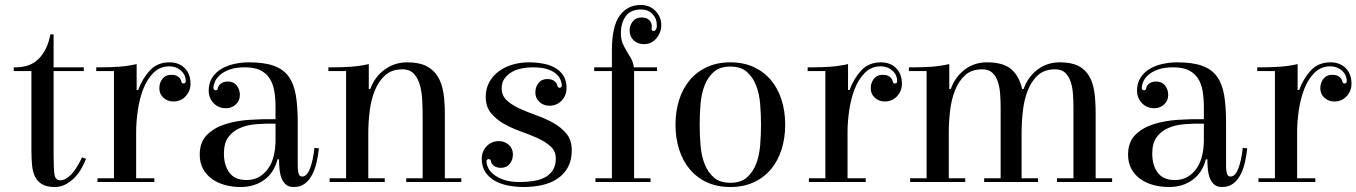

<svg xmlns="http://www.w3.org/2000/svg" viewBox="-20 -730 5440 770"><path d="M195 -105Q195 -54 198.5 -30.5Q202 -7 222 -7Q236 -7 249.5 -16.5Q263 -26 274 -40Q285 -54 294 -70Q303 -86 309 -99L325 -93Q317 -72 305 -51.5Q293 -31 277 -15.5Q261 0 242 10Q223 20 200 20Q168 20 149 9Q130 -2 120.5 -21.5Q111 -41 108.5 -68Q106 -95 106 -127V-445H35V-460H42Q103 -460 137 -496Q171 -532 182 -592H195V-460H316V-445H195Z M725 -404Q725 -430 705.5 -447Q686 -464 660 -464Q621 -464 595 -437.5Q569 -411 554 -371.5Q539 -332 532.5 -286Q526 -240 526 -201V-15H599V0H371V-15H437V-445H366V-460H387Q423 -460 458 -462.5Q493 -465 528 -473V-369H534Q551 -415 581 -447.5Q611 -480 660 -480Q697 -480 720.5 -457Q744 -434 744 -394Q744 -365 724.5 -344Q705 -323 675 -323Q652 -323 635.5 -338Q619 -353 619 -376Q619 -398 631.5 -414Q644 -430 667 -430Q684 -430 694.5 -422.5Q705 -415 707 -404Q709 -395 716 -395Q719 -395 722 -397Q725 -399 725 -404Z M978 -480Q1040 -480 1078.5 -466Q1117 -452 1138 -422.5Q1159 -393 1166.5 -347.5Q1174 -302 1174 -240V-63Q1174 -46 1177.5 -34Q1181 -22 1192 -22Q1211 -22 1223.5 -55Q1236 -88 1241 -137L1259 -135Q1256 -108 1250 -80.5Q1244 -53 1232.5 -30.5Q1221 -8 1203 6Q1185 20 1158 20Q1138 20 1126.5 10Q1115 0 1109 -15.5Q1103 -31 1101 -51Q1099 -71 1099 -91H1093Q1079 -37 1039.5 -8.5Q1000 20 945 20Q912 20 882.5 12Q853 4 830.5 -12Q808 -28 794.5 -52.5Q781 -77 781 -110Q781 -160 810 -189Q839 -218 883.5 -232Q928 -246 981.5 -249.5Q1035 -253 1085 -252V-301Q1085 -338 1079.5 -367.5Q1074 -397 1060 -417.5Q1046 -438 1022.5 -449Q999 -460 962 -460Q926 -460 902 -451.5Q878 -443 863 -430Q848 -417 842 -402.5Q836 -388 836 -377Q836 -372 839 -370Q842 -368 845 -368Q853 -368 854 -377Q856 -388 866.5 -395.5Q877 -403 894 -403Q917 -403 929.5 -387Q942 -371 942 -349Q942 -326 925.5 -311Q909 -296 886 -296Q856 -296 836.5 -316.5Q817 -337 817 -367Q817 -397 831 -418.5Q845 -440 867.5 -453.5Q890 -467 919 -473.5Q948 -480 978 -480ZM1085 -234Q1045 -235 1007.5 -232Q970 -229 941 -216Q912 -203 895 -179Q878 -155 878 -114Q878 -67 900 -37.5Q922 -8 969 -8Q999 -8 1021 -21.5Q1043 -35 1057.5 -57Q1072 -79 1078.5 -108Q1085 -137 1085 -167Z M1523 0H1302V-15H1368V-445H1297V-460H1318Q1355 -460 1389 -462.5Q1423 -465 1459 -473V-373H1465Q1482 -421 1522 -450.5Q1562 -480 1613 -480Q1660 -480 1689 -465.5Q1718 -451 1735 -424Q1752 -397 1758 -359.5Q1764 -322 1764 -275V-15H1830V0H1609V-15H1675V-261Q1675 -291 1673.5 -325Q1672 -359 1664.5 -387Q1657 -415 1640.5 -433.5Q1624 -452 1594 -452Q1551 -452 1524.5 -428Q1498 -404 1483 -366.5Q1468 -329 1462.5 -284Q1457 -239 1457 -196V-15H1523Z M2100 -480Q2130 -480 2157.5 -475Q2185 -470 2206 -458Q2227 -446 2239.5 -426.5Q2252 -407 2252 -377Q2252 -347 2232.5 -326.5Q2213 -306 2183 -306Q2160 -306 2143.5 -321Q2127 -336 2127 -359Q2127 -381 2139.5 -397Q2152 -413 2175 -413Q2192 -413 2202.5 -405.5Q2213 -398 2215 -387Q2217 -378 2224 -378Q2227 -378 2230 -380Q2233 -382 2233 -387Q2233 -398 2227.5 -411Q2222 -424 2209 -435Q2196 -446 2173.5 -453Q2151 -460 2116 -460Q2094 -460 2071.5 -455.5Q2049 -451 2031.5 -440.5Q2014 -430 2003 -414.5Q1992 -399 1992 -376Q1992 -346 2013 -327Q2034 -308 2065 -294Q2096 -280 2132.5 -267Q2169 -254 2200 -236.5Q2231 -219 2252 -193.5Q2273 -168 2273 -128Q2273 -88 2258 -60Q2243 -32 2216.5 -14Q2190 4 2155 12Q2120 20 2080 20Q2048 20 2017.5 14Q1987 8 1963.5 -5.5Q1940 -19 1926 -40.5Q1912 -62 1912 -93Q1912 -123 1931.5 -143.5Q1951 -164 1981 -164Q2004 -164 2020.5 -149Q2037 -134 2037 -111Q2037 -89 2024.5 -73Q2012 -57 1989 -57Q1972 -57 1961.5 -64.5Q1951 -72 1949 -83Q1948 -92 1940 -92Q1937 -92 1934 -90Q1931 -88 1931 -83Q1931 -71 1938 -56.5Q1945 -42 1961 -29.5Q1977 -17 2002 -8.5Q2027 0 2064 0Q2093 0 2119 -4Q2145 -8 2165 -18.5Q2185 -29 2197 -47.5Q2209 -66 2209 -94Q2209 -124 2188 -143Q2167 -162 2136 -176Q2105 -190 2068.5 -203Q2032 -216 2001 -233.5Q1970 -251 1949 -276.5Q1928 -302 1928 -342Q1928 -375 1942.5 -401Q1957 -427 1981 -444.5Q2005 -462 2036 -471Q2067 -480 2100 -480Z M2551 -692Q2509 -692 2489.5 -665Q2470 -638 2470 -597Q2470 -573 2477 -556.5Q2484 -540 2493 -525.5Q2502 -511 2510.5 -496Q2519 -481 2522 -460H2615V-445H2523V-15H2589V0H2368V-15H2434V-445H2363V-460H2434V-528Q2434 -624 2465 -667Q2496 -710 2550 -710Q2586 -710 2609 -686Q2632 -662 2632 -629Q2632 -600 2612.5 -576.5Q2593 -553 2563 -553Q2537 -553 2521 -568.5Q2505 -584 2505 -608Q2505 -628 2517.5 -644Q2530 -660 2553 -660Q2573 -660 2583.5 -649.5Q2594 -639 2594 -625Q2594 -623 2593.5 -620Q2593 -617 2593 -614Q2593 -606 2601 -606Q2609 -606 2612 -615Q2614 -619 2614 -623Q2614 -627 2614 -631Q2614 -656 2596.5 -674Q2579 -692 2551 -692Z M2909 20Q2856 20 2815 1Q2774 -18 2746 -51.5Q2718 -85 2703.5 -131Q2689 -177 2689 -230Q2689 -283 2703.5 -329Q2718 -375 2746 -408.5Q2774 -442 2815 -461Q2856 -480 2909 -480Q2962 -480 3003 -461Q3044 -442 3072 -408.5Q3100 -375 3114.5 -329Q3129 -283 3129 -230Q3129 -177 3114.5 -131Q3100 -85 3072 -51.5Q3044 -18 3003 1Q2962 20 2909 20ZM3032 -230Q3032 -272 3028.5 -313.5Q3025 -355 3012 -388Q2999 -421 2975 -442Q2951 -463 2909 -463Q2867 -463 2843 -442Q2819 -421 2806 -388Q2793 -355 2789.5 -313.5Q2786 -272 2786 -230Q2786 -188 2789.5 -146.5Q2793 -105 2806 -72Q2819 -39 2843 -18Q2867 3 2909 3Q2951 3 2975 -18Q2999 -39 3012 -72Q3025 -105 3028.5 -146.5Q3032 -188 3032 -230Z M3578 -404Q3578 -430 3558.5 -447Q3539 -464 3513 -464Q3474 -464 3448 -437.5Q3422 -411 3407 -371.5Q3392 -332 3385.5 -286Q3379 -240 3379 -201V-15H3452V0H3224V-15H3290V-445H3219V-460H3240Q3276 -460 3311 -462.5Q3346 -465 3381 -473V-369H3387Q3404 -415 3434 -447.5Q3464 -480 3513 -480Q3550 -480 3573.5 -457Q3597 -434 3597 -394Q3597 -365 3577.5 -344Q3558 -323 3528 -323Q3505 -323 3488.5 -338Q3472 -353 3472 -376Q3472 -398 3484.5 -414Q3497 -430 3520 -430Q3537 -430 3547.5 -422.5Q3558 -415 3560 -404Q3562 -395 3569 -395Q3572 -395 3575 -397Q3578 -399 3578 -404Z M3851 0H3630V-15H3696V-445H3625V-460H3646Q3683 -460 3717 -462.5Q3751 -465 3787 -473V-373H3793Q3810 -421 3848.5 -450.5Q3887 -480 3938 -480Q4004 -480 4036 -452Q4068 -424 4079 -373H4085Q4102 -421 4140.5 -450.5Q4179 -480 4230 -480Q4277 -480 4305 -465.5Q4333 -451 4348.5 -424Q4364 -397 4369 -359.5Q4374 -322 4374 -275V-15H4440V0H4219V-15H4285V-298Q4285 -326 4283 -353.5Q4281 -381 4273.5 -403Q4266 -425 4251.5 -438.5Q4237 -452 4211 -452Q4168 -452 4142 -428Q4116 -404 4101.5 -366.5Q4087 -329 4082 -284Q4077 -239 4077 -196V-15H4143V0H3927V-15H3993V-298Q3993 -326 3991 -353.5Q3989 -381 3981.5 -403Q3974 -425 3959.5 -438.5Q3945 -452 3919 -452Q3876 -452 3850 -428Q3824 -404 3809.5 -366.5Q3795 -329 3790 -284Q3785 -239 3785 -196V-15H3851Z M4701 -480Q4763 -480 4801.5 -466Q4840 -452 4861 -422.5Q4882 -393 4889.5 -347.5Q4897 -302 4897 -240V-63Q4897 -46 4900.5 -34Q4904 -22 4915 -22Q4934 -22 4946.5 -55Q4959 -88 4964 -137L4982 -135Q4979 -108 4973 -80.5Q4967 -53 4955.5 -30.5Q4944 -8 4926 6Q4908 20 4881 20Q4861 20 4849.5 10Q4838 0 4832 -15.5Q4826 -31 4824 -51Q4822 -71 4822 -91H4816Q4802 -37 4762.5 -8.5Q4723 20 4668 20Q4635 20 4605.5 12Q4576 4 4553.5 -12Q4531 -28 4517.5 -52.5Q4504 -77 4504 -110Q4504 -160 4533 -189Q4562 -218 4606.5 -232Q4651 -246 4704.5 -249.5Q4758 -253 4808 -252V-301Q4808 -338 4802.5 -367.5Q4797 -397 4783 -417.5Q4769 -438 4745.5 -449Q4722 -460 4685 -460Q4649 -460 4625 -451.5Q4601 -443 4586 -430Q4571 -417 4565 -402.5Q4559 -388 4559 -377Q4559 -372 4562 -370Q4565 -368 4568 -368Q4576 -368 4577 -377Q4579 -388 4589.5 -395.5Q4600 -403 4617 -403Q4640 -403 4652.5 -387Q4665 -371 4665 -349Q4665 -326 4648.5 -311Q4632 -296 4609 -296Q4579 -296 4559.5 -316.5Q4540 -337 4540 -367Q4540 -397 4554 -418.5Q4568 -440 4590.5 -453.5Q4613 -467 4642 -473.5Q4671 -480 4701 -480ZM4808 -234Q4768 -235 4730.5 -232Q4693 -229 4664 -216Q4635 -203 4618 -179Q4601 -155 4601 -114Q4601 -67 4623 -37.5Q4645 -8 4692 -8Q4722 -8 4744 -21.5Q4766 -35 4780.5 -57Q4795 -79 4801.5 -108Q4808 -137 4808 -167Z M5381 -404Q5381 -430 5361.5 -447Q5342 -464 5316 -464Q5277 -464 5251 -437.5Q5225 -411 5210 -371.5Q5195 -332 5188.5 -286Q5182 -240 5182 -201V-15H5255V0H5027V-15H5093V-445H5022V-460H5043Q5079 -460 5114 -462.5Q5149 -465 5184 -473V-369H5190Q5207 -415 5237 -447.5Q5267 -480 5316 -480Q5353 -480 5376.5 -457Q5400 -434 5400 -394Q5400 -365 5380.5 -344Q5361 -323 5331 -323Q5308 -323 5291.5 -338Q5275 -353 5275 -376Q5275 -398 5287.5 -414Q5300 -430 5323 -430Q5340 -430 5350.5 -422.5Q5361 -415 5363 -404Q5365 -395 5372 -395Q5375 -395 5378 -397Q5381 -399 5381 -404Z"/></svg>

Font: Elsie
Style: Regular
Weight: 400
Designer: Alejandro Inler
Foundry: Alejandro Inler
Version: 1.001